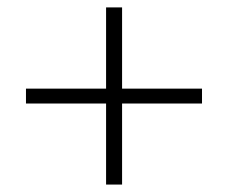

<svg xmlns="http://www.w3.org/2000/svg" viewBox="-20 -578 613 516"><path d="M522.9 -339.8V-299.8H308.1V-82H265.1V-299.8H49.8V-339.8H265.1V-558.1H308.1V-339.8Z"/></svg>

Font: Ortica Linear Light
Style: Regular
Weight: 300
Designer: Benedetta Bovani
Foundry: Collletttivo
Version: Version 2.000;Glyphs 3.1.2 (3151)